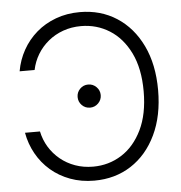

<svg xmlns="http://www.w3.org/2000/svg" viewBox="-53 -788 801 848"><g transform="rotate(-5 347.5 -363.5)"><path d="M331.5 -737.3Q423.8 -737.3 494.9 -691.4Q565.9 -645.5 606.2 -561.8Q646.5 -478 646.5 -364.3Q646.5 -250.5 606.2 -166.3Q565.9 -82 494.9 -36.1Q423.8 9.8 331.5 9.8Q273.9 9.8 225.1 -8.3Q176.3 -26.4 138.9 -58.6Q101.6 -90.8 77.4 -134.3Q53.2 -177.7 44.4 -227.5H110.8Q118.7 -189.9 137.9 -158.2Q157.2 -126.5 186.3 -102.5Q215.3 -78.6 252.2 -65.4Q289.1 -52.2 331.5 -52.2Q400.9 -52.2 457.8 -88.1Q514.6 -124 548.6 -193.8Q582.5 -263.7 582.5 -364.3Q582.5 -465.3 548.6 -534.7Q514.6 -604 457.8 -639.6Q400.9 -675.3 331.5 -675.3Q289.1 -675.3 252.2 -662.1Q215.3 -648.9 186.3 -625Q157.2 -601.1 137.9 -569.3Q118.7 -537.6 110.8 -500H44.4Q53.2 -550.3 77.4 -593.5Q101.6 -636.7 138.9 -668.9Q176.3 -701.2 225.1 -719.2Q273.9 -737.3 331.5 -737.3ZM340.8 -313Q319.3 -313 304.4 -328.1Q289.6 -343.3 289.6 -364.3Q289.6 -385.3 304.4 -400.4Q319.3 -415.5 340.8 -415.5Q361.8 -415.5 377 -400.4Q392.1 -385.3 392.1 -364.3Q392.1 -343.3 377 -328.1Q361.8 -313 340.8 -313Z"/></g></svg>

Font: Inter Tight Light
Style: Regular
Weight: 300
Designer: Rasmus Andersson
Foundry: rsms
Version: Version 3.004